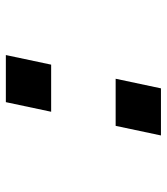

<svg xmlns="http://www.w3.org/2000/svg" viewBox="22 -578 557 640"><g transform="rotate(90 300.0 -258.5)"><path d="M164 0 196 -151H353L321 0ZM243 -366 275 -517H432L400 -366Z"/></g></svg>

Font: Geist Mono
Style: Bold Italic
Weight: 700
Italic angle: -12°
Monospace: yes
Designer: Basement.studio, Andrés Briganti, Mateo Zaragoza
Foundry: Basement.studio, Vercel, Andrés Briganti, Guido Ferreyra, Mateo Zaragoza
Version: Version 1.500; ttfautohint (v1.8.4.7-5d5b)